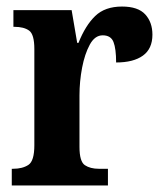

<svg xmlns="http://www.w3.org/2000/svg" viewBox="-20 -567 500 587"><path d="M16 0V-51H20Q49 -51 67 -63Q85 -75 85 -123V-417Q85 -462 69 -473.5Q53 -485 24 -485H21V-536H199L216 -436H220Q241 -489 271 -518Q301 -547 353 -547Q402 -547 424 -523Q446 -499 446 -461Q446 -418 417 -397Q388 -376 335 -376Q335 -418 327 -438.5Q319 -459 294 -459Q270 -459 254.5 -430.5Q239 -402 231 -360Q223 -318 223 -275V-118Q223 -73 239.5 -62Q256 -51 282 -51H310V0Z"/></svg>

Font: Noto Serif Khmer Condensed
Style: Bold
Weight: 700
Width: 3
Designer: Danh Hong and the Monotype Design Team
Foundry: Monotype Imaging Inc.
Version: Version 2.004; ttfautohint (v1.8.4.7-5d5b)